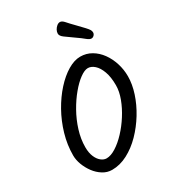

<svg xmlns="http://www.w3.org/2000/svg" viewBox="-225 -1086 1062 1186"><g transform="rotate(-30 306.5 -492.5)"><path d="M54.1 -214.4Q54.1 -289.4 75.6 -363.1Q97.2 -436.8 133.5 -501.5Q169.9 -566.2 214.8 -615.8Q259.7 -665.3 306.9 -693.5Q354.1 -721.6 396.4 -721.6Q439.3 -721.6 475.4 -700.6Q511.5 -679.5 537.6 -643.5Q563.6 -607.4 577.8 -562.4Q592 -517.5 592 -469.7Q592 -413.7 571.7 -351.3Q551.4 -289 515.1 -229.7Q478.7 -170.3 431.7 -122.3Q384.7 -74.3 330.1 -45.6Q275.5 -16.9 219.4 -16.9Q184.3 -16.9 154 -36Q123.8 -55 101.7 -84.7Q79.6 -114.5 66.8 -148.7Q54.1 -183 54.1 -214.4ZM401.9 -636.8Q378.3 -636.8 345.1 -612.7Q311.9 -588.6 277.1 -546.8Q242.2 -505.1 212 -451.5Q181.7 -397.9 163.1 -338.3Q144.5 -278.8 144.5 -220.2Q144.5 -181.5 156.2 -153.5Q167.9 -125.5 186.5 -110.6Q205.1 -95.6 224.9 -95.6Q255.5 -95.6 292.3 -118.9Q329.2 -142.1 365.6 -180.9Q402 -219.6 432.4 -267.3Q462.9 -315 481.5 -364.7Q500.1 -414.4 500.1 -458.4Q500.1 -517.3 485.4 -557Q470.8 -596.7 448.3 -616.7Q425.8 -636.8 401.9 -636.8ZM347.9 -913.5Q347.9 -926.3 354.8 -939Q361.7 -951.6 372.7 -960.6Q383.6 -969.5 395.3 -969.5Q409.5 -969.5 425.9 -950.4Q442.4 -931.3 471.4 -901.9Q499.9 -872.5 514.8 -856.5Q529.6 -840.4 535.3 -831.2Q541 -822 541 -811.6Q541 -800.7 532.7 -792.1Q524.4 -783.5 514 -783.5Q500.9 -783.5 481.7 -799.6Q462.6 -815.8 432.7 -836.2Q393.5 -863.9 370.7 -880.5Q347.9 -897 347.9 -913.5Z"/></g></svg>

Font: Kalam Variable Light
Style: Regular
Weight: 300
Designer: Lipi Raval, Jonny Pinhorn
Foundry: Indian Type Foundry
Version: Version 3.000